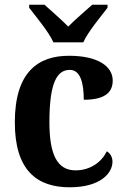

<svg xmlns="http://www.w3.org/2000/svg" viewBox="-20 -786 533 816"><path d="M207 -606H334C354 -651 408 -715 437 -753V-766H372C346 -742 298 -702 270 -673C242 -702 195 -742 169 -766H104V-753C133 -715 187 -651 207 -606ZM276 10C407 10 458 -50 458 -99C458 -118 449 -134 434 -143C412 -98 365 -62 301 -62C222 -62 190 -131 190 -267C190 -439 224 -489 277 -489C323 -489 336 -430 336 -362C436 -362 459 -401 459 -444C459 -503 398 -549 273 -549C144 -549 43 -482 43 -266C43 -62 137 10 276 10Z"/></svg>

Font: Noto Serif Hebrew SemiCondensed
Style: Bold
Weight: 700
Width: 4
Designer: Monotype Design Team
Foundry: Monotype Imaging Inc.
Version: Version 2.004